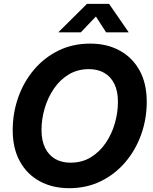

<svg xmlns="http://www.w3.org/2000/svg" viewBox="-20 -965 793 996"><path d="M339.4 11.2Q252 11.2 185.8 -24.9Q119.6 -61 82.8 -128.4Q45.9 -195.8 45.9 -289.6Q45.9 -377.9 74.2 -458.7Q102.5 -539.6 155.8 -602.8Q209 -666 283 -702.4Q356.9 -738.8 447.8 -738.8Q535.2 -738.8 601.1 -702.6Q667 -666.5 704.1 -599.4Q741.2 -532.2 741.2 -437.5Q741.2 -348.1 712.4 -267.3Q683.6 -186.5 630.1 -123.8Q576.7 -61 502.9 -24.9Q429.2 11.2 339.4 11.2ZM345.7 -121.1Q405.3 -121.1 450.9 -148.9Q496.6 -176.8 528.1 -222.9Q559.6 -269 575.7 -325Q591.8 -380.9 591.8 -437Q591.8 -492.2 573.2 -529.8Q554.7 -567.4 521 -586.9Q487.3 -606.4 441.4 -606.4Q382.3 -606.4 336.4 -578.6Q290.5 -550.8 259.3 -504.6Q228 -458.5 211.7 -402.8Q195.3 -347.2 195.3 -290.5Q195.3 -235.8 213.9 -198Q232.4 -160.2 266.1 -140.6Q299.8 -121.1 345.7 -121.1ZM399.4 -797.4H283.2V-798.3L431.2 -944.8H545.9L647 -798.3V-797.4H530.3L477.5 -879.4Z"/></svg>

Font: Inter 28pt
Style: Bold Italic
Weight: 700
Italic angle: -9.3988°
Designer: Rasmus Andersson
Foundry: rsms
Version: Version 4.001;git-66647c0bb